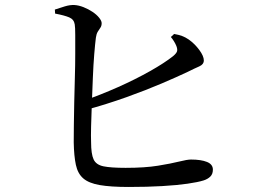

<svg xmlns="http://www.w3.org/2000/svg" viewBox="-20 -751 1040 763"><path d="M491 -8Q420 -8 376.5 -15.5Q333 -23 311 -42Q289 -61 281.5 -96Q274 -131 273 -185Q273 -212 273.5 -253.5Q274 -295 275 -344Q276 -393 277.5 -443Q279 -493 279 -537Q279 -581 279 -612Q279 -643 277 -654Q274 -674 255 -682Q236 -690 199 -697L198 -713Q216 -719 237 -725.5Q258 -732 276 -731Q293 -730 312 -722.5Q331 -715 347.5 -704Q364 -693 374 -680.5Q384 -668 384 -659Q384 -648 379 -641Q374 -634 368.5 -625Q363 -616 361 -601Q358 -578 354.5 -535.5Q351 -493 349 -442Q347 -391 345 -340.5Q343 -290 342 -249Q341 -208 342 -186Q342 -139 352 -117.5Q362 -96 391.5 -90Q421 -84 479 -84Q556 -84 608 -92.5Q660 -101 692 -109Q724 -117 739 -117Q779 -117 802.5 -107.5Q826 -98 826 -77Q826 -59 815.5 -49Q805 -39 789 -34Q767 -27 725.5 -21Q684 -15 625 -11.5Q566 -8 491 -8ZM308 -349Q380 -374 449.5 -405Q519 -436 576.5 -468.5Q634 -501 668 -528Q681 -539 683.5 -547Q686 -555 681 -568Q677 -578 671 -587.5Q665 -597 659 -604L672 -616Q690 -613 703.5 -608Q717 -603 730 -594Q754 -577 772 -552.5Q790 -528 790 -511Q790 -495 771.5 -487Q753 -479 725 -465Q685 -446 623 -419.5Q561 -393 483 -365Q405 -337 317 -313Z"/></svg>

Font: Noto Serif JP ExtraLight Medium
Style: Regular
Weight: 500
Version: Version 2.003-H1;hotconv 1.1.1;makeotfexe 2.6.0